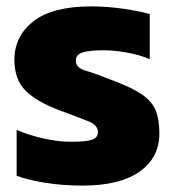

<svg xmlns="http://www.w3.org/2000/svg" viewBox="-20 -570 543 600"><path d="M238 10Q176 10 120 1Q64 -8 32 -21V-164Q69 -148 115 -137.5Q161 -127 201 -127Q250 -127 268 -133.5Q286 -140 286 -157Q286 -179 257.5 -190.5Q229 -202 164 -226Q95 -252 60 -286.5Q25 -321 25 -383Q25 -457 84.5 -503.5Q144 -550 265 -550Q315 -550 366.5 -542.5Q418 -535 448 -526V-385Q416 -399 375 -406Q334 -413 303 -413Q265 -413 241 -407Q217 -401 217 -380Q217 -358 248 -349Q279 -340 334 -318Q393 -296 424 -274.5Q455 -253 466.5 -225Q478 -197 478 -153Q478 -77 416 -33.5Q354 10 238 10Z"/></svg>

Font: Kanit
Style: Bold
Weight: 700
Designer: Katatrad Team
Foundry: CadsonDemak
Version: Version 2.000; ttfautohint (v1.8.3)